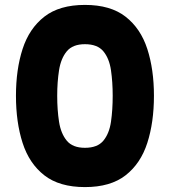

<svg xmlns="http://www.w3.org/2000/svg" viewBox="-20 -765 692 782"><path d="M45 -375Q45 -482 72 -565.5Q99 -649 160.5 -697Q222 -745 326 -745Q430 -745 491.5 -697Q553 -649 580 -565.5Q607 -482 607 -375Q607 -267 580 -183Q553 -99 491.5 -51Q430 -3 326 -3Q222 -3 160.5 -51Q99 -99 72 -183Q45 -267 45 -375ZM439 -375Q439 -431 432 -479Q425 -527 401 -556Q377 -585 326 -585Q276 -585 252 -556Q228 -527 220.5 -479Q213 -431 213 -375Q213 -317 220.5 -269Q228 -221 252 -192Q276 -163 326 -163Q377 -163 401 -192Q425 -221 432 -269Q439 -317 439 -375Z"/></svg>

Font: Poppins
Style: Bold
Weight: 700
Designer: Ninad Kale (Devanagari), Jonny Pinhorn (Latin)
Version: Version 5.002